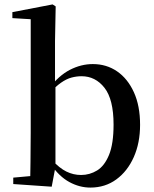

<svg xmlns="http://www.w3.org/2000/svg" viewBox="-20 -833 698 869"><path d="M40 0V-29L117 -36Q118 -65 118 -100Q118 -135 118.5 -170Q119 -205 119 -232V-746L36 -751V-778L218 -813L232 -804L229 -647V-453L231 -443V-80V-78L214 12ZM389 16Q340 16 294 -9Q248 -34 211 -88H200L216 -108Q249 -72 280.5 -56.5Q312 -41 347 -41Q386 -41 419.5 -61.5Q453 -82 473.5 -132Q494 -182 494 -269Q494 -383 453 -435.5Q412 -488 349 -488Q327 -488 304 -482Q281 -476 256 -458.5Q231 -441 199 -406L187 -435H204Q246 -491 296.5 -517Q347 -543 400 -543Q462 -543 510 -510Q558 -477 586 -415.5Q614 -354 614 -268Q614 -186 585.5 -122Q557 -58 506.5 -21Q456 16 389 16Z"/></svg>

Font: Noto Serif JP ExtraLight SemiBold
Style: Regular
Weight: 600
Version: Version 2.003-H1;hotconv 1.1.1;makeotfexe 2.6.0